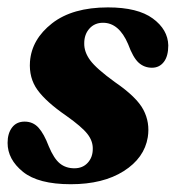

<svg xmlns="http://www.w3.org/2000/svg" viewBox="-24 -476 464 506"><path d="M172 -32.5Q194 -32.5 207.2 -47Q220.5 -61.5 220.5 -83.5Q221 -104.5 206.2 -123.2Q191.5 -142 150.5 -171Q97.5 -207.5 74.8 -239Q52 -270.5 55 -313.5Q59.5 -372.5 113.2 -414.5Q167 -456.5 260.5 -456.5Q339 -456.5 378.8 -427.2Q418.5 -398 419.5 -356.5Q419.5 -328 407.8 -312.8Q396 -297.5 376.5 -297.5Q356 -297.5 341.2 -311Q326.5 -324.5 313.5 -360Q289.5 -416 247.5 -416Q225.5 -416 211.8 -400.8Q198 -385.5 198 -362Q197.5 -339 213.8 -317Q230 -295 279 -259.5Q336.5 -220 354 -186.5Q371.5 -153 365.5 -114.5Q356.5 -59.5 302 -25Q247.5 9.5 162.5 9.5Q77 9.5 36.5 -23.2Q-4 -56 -4 -99.5Q-4 -124.5 7.8 -140Q19.5 -155.5 41 -155.5Q63 -155.5 77.5 -139.5Q92 -123.5 104.5 -90.5Q118 -58 133.8 -45.2Q149.5 -32.5 172 -32.5Z"/></svg>

Font: Fraunces 144pt Soft
Style: Bold Italic
Weight: 700
Italic angle: -16°
Version: Version 1.000;[b76b70a41]